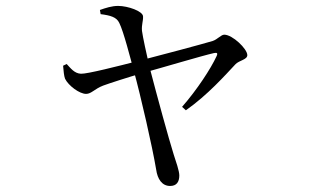

<svg xmlns="http://www.w3.org/2000/svg" viewBox="-20 -571 1040 646"><path d="M552.4 54.7C573.6 54.7 583.3 41.6 583.3 19.4C583.3 4.1 572 -27.9 564.4 -51.2C547.4 -105.5 509.5 -243.8 482.7 -346.7C473.1 -388.8 460.2 -447.4 457.7 -467.2C455.9 -488.4 462.1 -500 461.3 -515.5C461.3 -533.3 410.2 -551.1 377.4 -551.1C356.3 -551.1 335.9 -544.4 316.2 -537.5L318.6 -523.4C351.8 -519.1 372.1 -513.5 381.3 -493.9C395.7 -465.7 419.2 -373.2 430.1 -333.3C453.8 -246.7 492.3 -78.7 505.4 -0.7C509.8 31.2 524.9 54.7 552.4 54.7ZM592.6 -211.5 605.4 -199.9C678.5 -251.2 738.2 -318.6 772 -354.6C784.7 -368.2 812.1 -370 812.1 -385.5C812.1 -406.6 762.2 -454.3 734.6 -454.3C723.6 -454.3 712.1 -438.5 695.2 -433C660.3 -422.5 518 -384.5 452.4 -367.7C373.8 -347.6 273.8 -322.1 252.4 -322.9C230.1 -323.7 217 -342.4 204.4 -355.6L192.3 -349.9C193.9 -331.8 195.2 -315.7 198.9 -306C210.4 -282.7 247.3 -255.1 269.7 -255.1C287.4 -255.1 298.1 -272 327.3 -283.1C346.5 -290.2 412.1 -311.5 459.4 -325.1C530.2 -344.6 660.3 -383.6 699.7 -392.4C709.9 -394.4 713.9 -393 708.5 -381.6C689.4 -340.3 643.4 -269.5 592.6 -211.5Z"/></svg>

Font: Source Han Serif TW VF
Style: Regular
Weight: 250
Designer: Ryoko NISHIZUKA 西塚涼子 (kana & ideographs); Frank Grießhammer (Latin, Greek & Cyrillic); Wenlong ZHANG 张文龙 (bopomofo); San
Foundry: Adobe
Version: Version 2.002;hotconv 1.1.0;makeotfexe 2.6.0